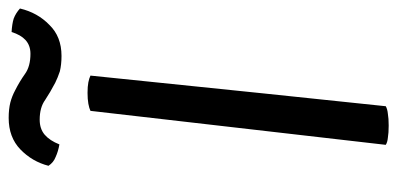

<svg xmlns="http://www.w3.org/2000/svg" viewBox="-259 -663 925 447"><g transform="rotate(-90 203.5 -439.5)"><path d="M89.8 -3.9Q95.7 0 106.4 1Q117.2 2.9 134.8 2.9Q151.4 2.9 162.1 1Q172.9 0 179.7 -3.9Q204.1 -233.4 251 -691.4Q245.1 -694.3 235.4 -696.3Q225.6 -698.2 210.9 -698.2Q196.3 -698.2 185.5 -696.3Q174.8 -694.3 168.9 -691.4Q142.6 -461.9 89.8 -3.9ZM41 -789.1Q48.8 -777.3 61.5 -772.5Q74.2 -766.6 90.8 -763.7Q99.6 -786.1 113.3 -797.9Q127 -809.6 148.4 -809.6Q176.8 -809.6 194.3 -796.9Q211.9 -785.2 234.4 -773.4Q246.1 -767.6 260.7 -762.7Q276.4 -758.8 296.9 -758.8Q341.8 -758.8 369.1 -787.1Q397.5 -814.5 407.2 -855.5Q396.5 -865.2 383.8 -870.1Q371.1 -874 352.5 -875Q345.7 -853.5 334 -842.8Q321.3 -831.1 301.8 -831.1Q272.5 -831.1 254.9 -843.8Q237.3 -856.4 215.8 -867.2Q203.1 -874 188.5 -877.9Q172.9 -881.8 152.3 -881.8Q107.4 -881.8 79.1 -854.5Q50.8 -827.1 41 -789.1Z"/></g></svg>

Font: cl
Style: Italic
Weight: 400
Designer: Mitja Miklavcic
Version: Version 7.504; 2011; Build 1022